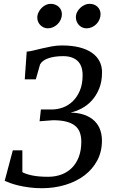

<svg xmlns="http://www.w3.org/2000/svg" viewBox="-20 -992 604 1018"><path d="M47.9 -194.8H98.6V-79.1Q118.2 -68.4 152.1 -61.5Q186 -54.7 235.4 -54.7Q273.4 -54.7 305.7 -66.7Q337.9 -78.6 361.3 -102.1Q384.8 -125.5 397.9 -160.2Q411.1 -194.8 411.1 -240.7Q411.1 -267.1 403.8 -288.3Q396.5 -309.6 379.2 -324.2Q361.8 -338.9 333 -346.7Q304.2 -354.5 261.2 -354.5L189.9 -349.1L196.8 -411.6H256.3Q284.7 -411.6 313.5 -422.1Q342.3 -432.6 365.5 -454.8Q388.7 -477.1 403.3 -511.2Q418 -545.4 418 -593.3Q418 -644 391.1 -669.2Q364.3 -694.3 314.9 -694.3Q268.6 -694.3 236.3 -683.1Q204.1 -671.9 192.4 -650.4L169.9 -571.3H111.3L121.6 -718.3Q136.7 -719.2 157.7 -724.4Q178.7 -729.5 203.4 -735.4Q228 -741.2 254.6 -746.1Q281.2 -751 308.6 -751Q360.8 -751 400.6 -741Q440.4 -731 467 -712.4Q493.7 -693.8 507.3 -667.7Q521 -641.6 521 -608.9Q521 -559.1 505.6 -521.7Q490.2 -484.4 466.1 -458.3Q441.9 -432.1 412.1 -416.7Q382.3 -401.4 354 -395Q398.4 -394 429.9 -382.1Q461.4 -370.1 481.4 -350.3Q501.5 -330.6 511 -304Q520.5 -277.3 520.5 -246.6Q520.5 -187.5 495.4 -140.6Q470.2 -93.8 426.8 -61.3Q383.3 -28.8 325.4 -11.5Q267.6 5.9 202.1 5.9Q166 5.9 135 1.7Q104 -2.4 79.1 -8.3Q54.2 -14.2 35.4 -21Q16.6 -27.8 4.9 -33.2ZM438.5 -841.8Q426.8 -841.8 416.5 -846.4Q406.2 -851.1 398.7 -859.1Q391.1 -867.2 386.7 -877.7Q382.3 -888.2 382.3 -900.4Q382.3 -915 388.9 -928Q395.5 -940.9 406 -950.7Q416.5 -960.4 429.2 -966.1Q441.9 -971.7 453.6 -971.7Q481.4 -971.7 497.3 -955.6Q513.2 -939.5 513.2 -917Q513.2 -902.3 507.3 -888.7Q501.5 -875 491.2 -864.5Q481 -854 467.3 -847.9Q453.6 -841.8 438.5 -841.8ZM233.4 -841.8Q222.2 -841.8 211.9 -846.4Q201.7 -851.1 194.1 -858.6Q186.5 -866.2 182.1 -876.5Q177.7 -886.7 177.7 -898.4Q177.7 -913.1 184.1 -926.3Q190.4 -939.5 200.4 -949.7Q210.4 -960 222.9 -965.8Q235.4 -971.7 248 -971.7Q261.7 -971.7 272.9 -967.3Q284.2 -962.9 292 -955.3Q299.8 -947.8 304 -937.7Q308.1 -927.7 308.1 -916.5Q308.1 -901.9 302 -888.2Q295.9 -874.5 285.6 -864.3Q275.4 -854 261.7 -847.9Q248 -841.8 233.4 -841.8Z"/></svg>

Font: Merriweather
Style: Italic
Weight: 400
Italic angle: -7°
Designer: Eben Sorkin ( eben@eyebytes.com )
Foundry: Eben Sorkin ( eben@eyebytes.com )
Version: Version 1.005; ttfautohint (v0.97) -l 13 -r 13 -G 200 -x 24 